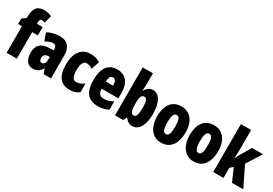

<svg xmlns="http://www.w3.org/2000/svg" viewBox="35 -1695 3749 2635"><g transform="rotate(30 1909.0 -377.5)"><path d="M320 -420V-553H230V-573C230 -613 240 -630 262 -630C279 -630 296 -626 314 -620L346 -739C297 -758 267 -765 223 -765C117 -765 68 -707 68 -560V-551L7 -506V-420H68V0H230V-420Z M593 -563C517 -563 450 -545 396 -513L438 -393C487 -421 525 -434 557 -434C593 -434 610 -411 610 -366V-352L538 -349C417 -344 352 -287 352 -169C352 -79 388 10 483 10C552 10 589 -17 625 -73H628L655 0H772V-363C772 -498 703 -563 593 -563ZM580 -245 610 -247V-198C610 -151 585 -119 553 -119C527 -119 514 -138 514 -176C514 -220 536 -243 580 -245Z M1075 10C1130 10 1177 -6 1217 -39V-177C1177 -145 1135 -128 1093 -128C1043 -128 1017 -177 1017 -274C1017 -371 1045 -425 1089 -425C1123 -425 1155 -414 1188 -392L1231 -521C1187 -549 1139 -563 1078 -563C920 -563 853 -435 853 -274C853 -78 926 10 1075 10Z M1500 -562C1359 -562 1286 -459 1286 -274C1286 -90 1355 10 1515 10C1579 10 1633 -2 1681 -30V-162C1630 -131 1590 -119 1539 -119C1475 -119 1445 -151 1445 -225H1709V-310C1709 -472 1632 -562 1500 -562ZM1504 -437C1537 -437 1559 -409 1559 -339H1445C1445 -411 1470 -437 1504 -437Z M1948 -588V-760H1786V0H1916L1940 -54H1948C1987 -3 2015 10 2064 10C2168 10 2228 -101 2228 -278C2228 -455 2166 -563 2068 -563C2018 -563 1978 -539 1948 -482H1943C1946 -532 1948 -567 1948 -588ZM2009 -424C2046 -424 2064 -376 2064 -280C2064 -175 2045 -125 2010 -125C1966 -125 1948 -166 1948 -265V-297C1948 -385 1966 -424 2009 -424Z M2743 -278C2743 -460 2653 -563 2519 -563C2357 -563 2292 -437 2292 -278C2292 -132 2360 10 2517 10C2687 10 2743 -136 2743 -278ZM2456 -276C2456 -380 2475 -428 2518 -428C2563 -428 2579 -379 2579 -278C2579 -176 2563 -125 2518 -125C2475 -125 2456 -177 2456 -276Z M3259 -278C3259 -460 3169 -563 3035 -563C2873 -563 2808 -437 2808 -278C2808 -132 2876 10 3033 10C3203 10 3259 -136 3259 -278ZM2972 -276C2972 -380 2991 -428 3034 -428C3079 -428 3095 -379 3095 -278C3095 -176 3079 -125 3034 -125C2991 -125 2972 -177 2972 -276Z M3504 -458V-760H3342V0H3504V-161L3551 -201L3640 0H3818L3663 -318L3812 -553H3638L3542 -390C3530 -369 3514 -340 3500 -309H3497C3502 -357 3504 -407 3504 -458Z"/></g></svg>

Font: Noto Sans Arabic UI XCn Bk
Style: Regular
Weight: 900
Width: 2
Designer: Monotype Design Team, Nadine Chahine and Nizar Qandah
Foundry: Monotype Imaging Inc.
Version: Version 2.010